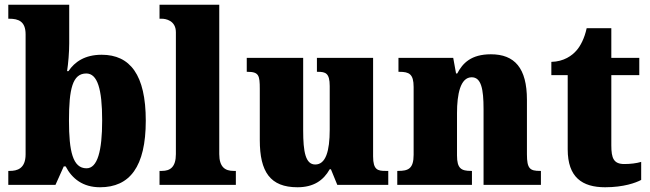

<svg xmlns="http://www.w3.org/2000/svg" viewBox="-20 -780 2742 810"><path d="M402 10C527 10 595 -76 595 -271C595 -464 529 -549 409 -549C338 -549 295 -519 269 -480H263C268 -512 272 -560 272 -597V-760H15V-701H19C58 -701 88 -690 88 -635V-129C88 -68 52 -59 21 -59H15V0H214L249 -78H257C284 -26 330 10 402 10ZM345 -70C287 -70 271 -142 271 -271C271 -405 286 -470 344 -470C391 -470 411 -405 411 -272C411 -142 391 -70 345 -70Z M653 0H975V-59H965C930 -59 905 -75 905 -130V-760H653V-701H663C678 -701 722 -694 722 -644V-130C722 -75 698 -59 663 -59H653Z M1235 10C1302 10 1344 -18 1371 -66H1376L1403 0H1618V-59H1606C1574 -59 1554 -63 1554 -120V-536H1317V-477H1321C1353 -477 1371 -472 1371 -417V-233C1371 -142 1354 -86 1310 -86C1269 -86 1259 -139 1259 -230V-536H1021V-477H1024C1072 -477 1076 -462 1076 -405V-189C1076 -55 1120 10 1235 10Z M1656 0H1971V-59H1967C1926 -59 1908 -69 1908 -124V-303C1908 -382 1922 -454 1970 -454C2010 -454 2020 -405 2020 -320V0H2262V-59H2258C2216 -59 2203 -68 2203 -129V-359C2203 -493 2151 -551 2051 -551C1968 -551 1932 -514 1909 -470H1904L1892 -536H1661V-477H1665C1706 -477 1725 -468 1725 -413V-127C1725 -68 1702 -59 1660 -59H1656Z M2533 10C2611 10 2663 -9 2685 -21V-97C2665 -91 2639 -88 2614 -88C2569 -88 2559 -112 2559 -167V-463H2677V-536H2559V-661H2455C2446 -619 2429 -586 2412 -567C2394 -546 2359 -520 2306 -519V-463H2375V-150C2375 -32 2436 10 2533 10Z"/></svg>

Font: Noto Serif Devanagari SemiCondensed Black
Style: Regular
Weight: 900
Width: 4
Designer: Universal Thirst, Indian Type Foundry and the Monotype Design Team
Foundry: Monotype Imaging Inc.
Version: Version 2.004